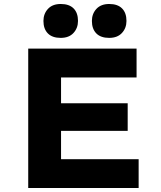

<svg xmlns="http://www.w3.org/2000/svg" viewBox="-20 -944 809 964"><path d="M121.7 0V-700H665.7V-555.2H286.5V-144.8H676.1V0ZM205.7 -286.9V-425.4H621.1V-286.9ZM528.2 -753.8Q485.7 -753.8 463.5 -776.4Q441.4 -799 441.4 -838.9Q441.4 -874.8 464.1 -899.4Q486.9 -924 528.2 -924Q570.6 -924 592.8 -901.7Q615 -879.4 615 -838.9Q615 -803 592.2 -778.4Q569.5 -753.8 528.2 -753.8ZM284.9 -753.8Q242.4 -753.8 220.2 -776.4Q198.1 -799 198.1 -838.9Q198.1 -874.8 220.8 -899.4Q243.5 -924 284.9 -924Q327.3 -924 349.5 -901.7Q371.6 -879.4 371.6 -838.9Q371.6 -803 348.9 -778.4Q326.2 -753.8 284.9 -753.8Z"/></svg>

Font: Lexend Exa
Style: Regular
Weight: 400
Designer: Bonnie Shaver-Troup, Thomas Jockin
Foundry: Lexend
Version: Version 1.007